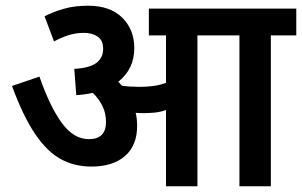

<svg xmlns="http://www.w3.org/2000/svg" viewBox="-20 -652 1057 672"><path d="M460 -212Q460 -143 417.5 -106Q375 -69 300 -69Q241 -69 193 -95Q145 -121 103 -183Q61 -245 22 -351L118 -384Q155 -278 196.5 -221.5Q238 -165 291 -165Q351 -165 351 -225Q351 -255 339 -280Q327 -305 305 -327Q278 -321 247 -319L240 -411Q294 -414 317.5 -432Q341 -450 341 -481Q341 -511 321.5 -524Q302 -537 274 -537Q246 -537 220.5 -529Q195 -521 169 -507L136 -595Q165 -610 202.5 -621Q240 -632 288 -632Q366 -632 408 -590Q450 -548 450 -484Q450 -410 394 -366Q400 -360 407 -352Q435 -348 467 -348Q494 -348 516.5 -351Q539 -354 561 -362V-528H501V-622H1017V-528H928V0H818V-528H671V0H561V-267Q542 -260 522 -258Q502 -256 480 -256Q468 -256 455 -257Q460 -235 460 -212Z"/></svg>

Font: Noto Sans Devanagari SemiCondensed SemiBold
Style: Regular
Weight: 600
Width: 4
Designer: Jelle Bosma - Monotype Design Team
Foundry: Monotype Imaging Inc.
Version: Version 2.004; ttfautohint (v1.8.4.7-5d5b)